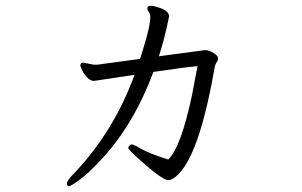

<svg xmlns="http://www.w3.org/2000/svg" viewBox="-20 -601 1040 662"><path d="M488 -572Q488 -581 499 -581Q510 -581 524 -576Q563 -565 563 -544Q563 -542 554 -502Q545 -462 528 -407L685 -428H689Q702 -428 717 -418Q732 -408 732 -400.5Q732 -393 727.5 -387Q723 -381 721 -373Q673 -97 607 -14Q580 20 560 20Q540 20 464 -48Q422 -85 422 -92Q422 -94 426 -98.5Q430 -103 435.5 -103Q441 -103 467.5 -87.5Q494 -72 560 -51Q604 -93 642 -273Q652 -324 661 -373Q616 -369 509 -353Q441 -171 330 -52Q286 -4 255 18.5Q224 41 217.5 41Q211 41 211 31Q211 21 237 -5Q373 -149 444 -343L304 -322Q292 -322 281 -333.5Q270 -345 263.5 -358Q257 -371 257 -375Q257 -385 267 -385L303 -378H316L463 -398Q505 -528 497 -551Q496 -556 492 -561.5Q488 -567 488 -572Z"/></svg>

Font: LXGW Bright GB
Style: Regular
Weight: 400
Designer: Christian Thalmann (Catharsis Fonts)
Foundry: LXGW / Christian Thalmann (Catharsis Fonts) / Fontworks Inc.
Version: Version 5.510